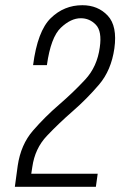

<svg xmlns="http://www.w3.org/2000/svg" viewBox="-20 -717 462 737"><path d="M37 0H348L355 -50H100Q101 -53 102 -63Q103 -73 104 -76Q114 -147 160 -195.5Q206 -244 259.5 -290.5Q313 -337 360 -392Q407 -447 419 -531Q431 -617 393.5 -657Q356 -697 296 -697Q226 -697 175 -647.5Q124 -598 107 -467H160Q175 -574 213.5 -610.5Q252 -647 290 -647Q324 -647 348 -622Q372 -597 363 -535Q353 -461 307 -411.5Q261 -362 207 -315.5Q153 -269 106.5 -215.5Q60 -162 48 -81Z"/></svg>

Font: Secuela ExtLt
Style: Italic
Weight: 200
Italic angle: -8°
Designer: Fernando Haro
Foundry: deFharo
Version: Version 1.704